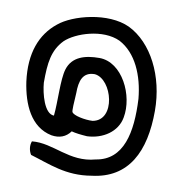

<svg xmlns="http://www.w3.org/2000/svg" viewBox="-81 -671 834 882"><g transform="rotate(10 335.5 -230.0)"><path d="M638 -214C638 -24 573 110 403 130C286 150 204 111 113 84C102 67 98 42 106 22C206 12 290 86 409 53C536 33 562 -99 554 -255C544 -363 502 -461 422 -503C339 -542 216 -501 169 -456C120 -405 113 -346 113 -253C117 -203 140 -112 185 -112C192 -179 185 -280 200 -330C219 -392 278 -409 345 -409C452 -409 522 -264 502 -159C490 -91 425 -48 351 -45C321 -47 296 -50 278 -55C257 -26 227 -15 189 -21C91 -41 48 -140 33 -244C16 -374 52 -467 126 -526C189 -579 350 -622 453 -574C564 -520 638 -376 638 -214ZM364 -119C470 -138 420 -324 337 -332C281 -332 268 -289 268 -232C265 -188 263 -148 266 -143C273 -128 328 -117 364 -119Z"/></g></svg>

Font: Snowfall
Style: Rev
Weight: 400
Designer: Jasper
Foundry: Cannot Into Space Fonts
Version: Version 0.9